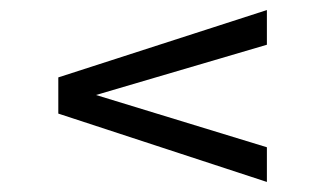

<svg xmlns="http://www.w3.org/2000/svg" viewBox="-20 -539 649 382"><path d="M511 -177 96 -313V-385L511 -519V-450L171 -350L511 -246Z"/></svg>

Font: Exo Thin
Style: Regular
Weight: 400
Version: Version 2.000